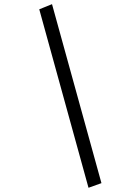

<svg xmlns="http://www.w3.org/2000/svg" viewBox="-20 -742 622 912"><path d="M461.9 127.9 400.4 149.9 166.5 -697.8 227.1 -722.2Z"/></svg>

Font: Elstob 10pt
Style: Italic
Weight: 400
Italic angle: -20°
Designer: Peter S. Baker
Version: Version 1.015